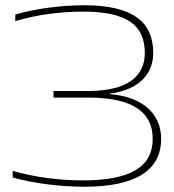

<svg xmlns="http://www.w3.org/2000/svg" viewBox="-20 -699 659 728"><path d="M315 -329C490 -329 559 -269 559 -173C559 -67 476 -15 294 -15C211 -15 115 -26 28 -51V-26C106 -4 208 9 300 9C491 9 591 -51 591 -173C591 -261 529 -331 397 -342V-344C515 -360 561 -425 561 -498C561 -619 479 -679 300 -679C211 -679 113 -666 38 -644V-619C121 -644 215 -655 294 -655C463 -655 529 -603 529 -498C529 -410 464 -354 314 -354H183V-329Z"/></svg>

Font: LT Wave Thin
Style: Regular
Weight: 100
Designer: Daniel Lyons
Version: Version 2.5 (Glyphs App)